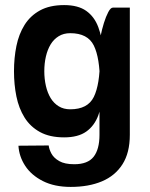

<svg xmlns="http://www.w3.org/2000/svg" viewBox="-20 -530 588 755"><path d="M490.5 0Q490.5 70.8 461.6 116Q432.8 161.2 380.8 183.1Q328.8 205 258.2 205Q193.8 205 148.4 181.9Q103 158.8 79 122Q55 85.2 52.5 43L171.5 42Q173 56.5 182.2 73.9Q191.5 91.2 213 103.5Q234.5 115.8 272 115.8Q325.2 115.8 348.2 86.4Q371.2 57 371.2 0Q371.2 0 389.4 0Q407.5 0 430.9 0Q454.2 0 472.4 0Q490.5 0 490.5 0ZM154.2 -250Q154.2 -219.8 160.5 -192.2Q166.8 -164.8 179.1 -144.4Q191.5 -124 210.8 -112.1Q230 -100.2 256.2 -100.2Q325 -100.2 348.9 -148.9Q372.8 -197.5 372.8 -296Q372.8 -296 382.1 -296Q391.5 -296 391.5 -296Q391.5 -230.2 386.8 -174.1Q382 -118 366.6 -76.6Q351.2 -35.2 319.1 -12.5Q287 10.2 232.2 10.2Q175.5 10.2 137.2 -10.8Q99 -31.8 76.5 -67.9Q54 -104 44.5 -150.8Q35 -197.5 35 -250ZM154.2 -249.8H35Q35 -302.2 44.5 -349Q54 -395.8 76.5 -431.9Q99 -468 137.2 -489Q175.5 -510 232.2 -510Q287 -510 319.1 -487.2Q351.2 -464.5 366.6 -423.1Q382 -381.8 386.8 -325.6Q391.5 -269.5 391.5 -203.8Q391.5 -203.8 382.1 -203.8Q372.8 -203.8 372.8 -203.8Q372.8 -302.5 348.9 -351Q325 -399.5 256.2 -399.5Q230 -399.5 210.8 -387.6Q191.5 -375.8 179.1 -355.4Q166.8 -335 160.5 -307.9Q154.2 -280.8 154.2 -249.8ZM490.5 0H371.2V-354.2Q371.2 -366.2 376 -390.2Q380.8 -414.2 388.6 -439.6Q396.5 -465 405.8 -482.5Q415 -500 423.8 -500H490.5Z"/></svg>

Font: Haskoy
Style: Regular
Weight: 400
Designer: Ertekin Erdin
Foundry: Ertekin Erdin
Version: Version 1.500